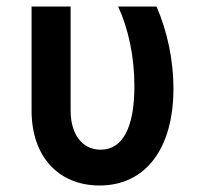

<svg xmlns="http://www.w3.org/2000/svg" viewBox="-20 -560 620 590"><path d="M461 -540H343C375 -471 393 -385 393 -295C393 -168 357 -100 289 -100C233 -100 197 -147 197 -220V-540H77V-220C77 -79 160 10 286 10C427 10 513 -103 513 -288C513 -372 495 -462 461 -540Z"/></svg>

Font: CommitMono-dimboump
Style: Bold
Weight: 700
Monospace: yes
Designer: Eigil Nikolajsen
Foundry: Eigil Nikolajsen
Version: Version 1.143